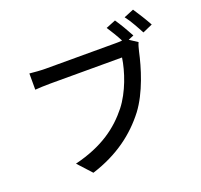

<svg xmlns="http://www.w3.org/2000/svg" viewBox="-150 -1031 1301 1245"><g transform="rotate(-20 500.0 -409.0)"><path d="M891 -862 823 -834C851 -799 882 -741 904 -700L972 -730C952 -767 915 -827 891 -862ZM853 -652 798 -688 836 -704C816 -742 782 -800 757 -836L690 -809C711 -777 737 -735 756 -698C740 -696 724 -696 711 -696C661 -696 292 -696 227 -696C194 -696 147 -700 118 -703V-591C144 -593 184 -595 226 -595C292 -595 659 -595 718 -595C705 -504 662 -376 593 -288C510 -184 398 -98 202 -50L288 44C469 -13 594 -109 685 -227C766 -334 813 -492 835 -594C840 -614 845 -636 853 -652Z"/></g></svg>

Font: Noto Sans JP Medium
Style: Regular
Weight: 500
Designer: Ryoko NISHIZUKA 西塚涼子 (kana, bopomofo & ideographs); Paul D. Hunt (Latin, Greek & Cyrillic); Sandoll Communications 산돌커뮤니
Foundry: Adobe
Version: Version 2.004;hotconv 1.0.118;makeotfexe 2.5.65603